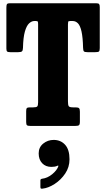

<svg xmlns="http://www.w3.org/2000/svg" viewBox="-20 -770 648 1174"><path d="M140 -24V-90.5Q140 -105 144.5 -109.2Q149 -113.5 162.5 -113.5H183Q202.5 -113.5 207.8 -119.2Q213 -125 213 -144.5V-621.5Q213 -632 211.5 -636.8Q210 -641.5 199.5 -641.5H190Q173.5 -641.5 158 -627.2Q142.5 -613 132.2 -577.2Q122 -541.5 120.5 -477.5Q120 -461 114.2 -456Q108.5 -451 91 -451H43Q28.5 -451 23.8 -455Q19 -459 19 -473V-721.5Q19 -738 22 -744Q25 -750 41.5 -750H569.5Q582 -750 586 -745Q590 -740 590 -726V-476Q590 -459 584.8 -455Q579.5 -451 562 -451H515.5Q497.5 -451 493 -456Q488.5 -461 488 -477.5Q486.5 -541.5 478.5 -577.2Q470.5 -613 456.8 -627.2Q443 -641.5 424 -641.5H409.5Q398 -641.5 396.8 -636.5Q395.5 -631.5 395.5 -620V-150.5Q395.5 -128 400.2 -120.8Q405 -113.5 427 -113.5H442Q458.5 -113.5 463.5 -108.2Q468.5 -103 468.5 -87V-26Q468.5 -8.5 462.5 -4.2Q456.5 0 440 0H166Q150.5 0 145.2 -4Q140 -8 140 -24ZM216.5 168Q216.5 130.5 244.2 108Q272 85.5 308 85.5Q351 85.5 378 115Q405 144.5 405 204Q405 252 378.8 291Q352.5 330 314.2 354.8Q276 379.5 240 383.5Q232.5 384.5 229.8 382.8Q227 381 227 372.5V333Q227 324.5 237 323Q270.5 319 299.5 295Q328.5 271 336.5 247Q338.5 239.5 330 244Q317 250.5 294.5 250.5Q259 250.5 237.8 228Q216.5 205.5 216.5 168Z"/></svg>

Font: Besley* Condensed Heavy
Style: Regular
Weight: 800
Width: 3
Designer: Owen Earl
Foundry: indestructible type*
Version: Version 3.000; ttfautohint (v1.8.3)